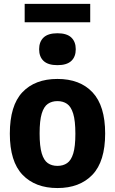

<svg xmlns="http://www.w3.org/2000/svg" viewBox="-20 -965 596 996"><path d="M278 10.5Q163 10.5 97 -58.2Q31 -127 31 -271.5Q31 -417.5 96.2 -486.5Q161.5 -555.5 278 -555.5Q395 -555.5 460.2 -485.8Q525.5 -416 525.5 -272.5Q525.5 -127.5 459.5 -58.5Q393.5 10.5 278 10.5ZM278 -104.5Q307.5 -104.5 328.2 -118.8Q349 -133 360 -169Q371 -205 371 -271Q371 -338.5 359.8 -375.2Q348.5 -412 327.8 -426.2Q307 -440.5 278 -440.5Q249 -440.5 228.2 -426.2Q207.5 -412 196.5 -375.8Q185.5 -339.5 185.5 -273Q185.5 -206 196.5 -169.5Q207.5 -133 228 -118.8Q248.5 -104.5 278 -104.5ZM278 -627Q229.5 -627 206.2 -648.8Q183 -670.5 183 -709.5Q183 -748.5 206.2 -770.5Q229.5 -792.5 278 -792.5Q326.5 -792.5 349.8 -770.5Q373 -748.5 373 -709.5Q373 -670.5 349.8 -648.8Q326.5 -627 278 -627ZM108 -849.5V-945H448V-849.5Z"/></svg>

Font: Encode Sans SemiCondensed SemiCondensed
Style: Bold
Weight: 700
Width: 4
Designer: Multiple Designers
Foundry: Impallari Type
Version: Version 3.000; ttfautohint (v1.8.3) -l 8 -r 50 -G 200 -x 14 